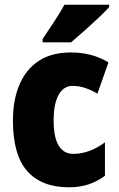

<svg xmlns="http://www.w3.org/2000/svg" viewBox="-20 -837 505 816"><path d="M273 -41Q157 -41 96 -109.5Q35 -178 35 -325Q35 -412 62.5 -477Q90 -542 144.5 -578Q199 -614 280 -614Q327 -614 366.5 -603.5Q406 -593 441 -572L394 -439Q367 -455 341 -463.5Q315 -472 288 -472Q251 -472 229.5 -434.5Q208 -397 208 -325Q208 -253 229.5 -218Q251 -183 291 -183Q360 -183 426 -232V-90Q394 -66 356.5 -53.5Q319 -41 273 -41ZM444 -807Q428 -789 399.5 -762Q371 -735 339.5 -707Q308 -679 282 -657H161V-671Q185 -707 210.5 -745.5Q236 -784 254 -817H444Z"/></svg>

Font: Noto Sans Tamil UI Condensed Black
Style: Regular
Weight: 900
Width: 3
Designer: Jelle Bosma - Monotype Design Team
Foundry: Monotype Imaging Inc.
Version: Version 2.004; ttfautohint (v1.8.4.7-5d5b)